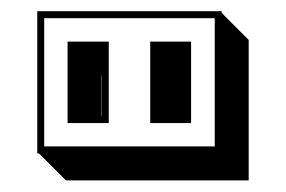

<svg xmlns="http://www.w3.org/2000/svg" viewBox="-20 -717 502 337"><path d="M158.2 -513.2H158.7V-584.5H158.2ZM48.3 -447.8H45.4V-697.3H369.1V-694.3L416.5 -647V-400.4H95.7ZM243.7 -501V-644H315.4V-501ZM98.6 -501V-644H170.9V-501ZM356.9 -460V-685.1H57.6V-460Z"/></svg>

Font: Gondrin
Style: Regular
Weight: 400
Designer: Peter Wiegel, original typeface by Carl Albert Fahrenwaldt 1901
Foundry: Peter Wiegel
Version: Version 1.000 2010 initial release